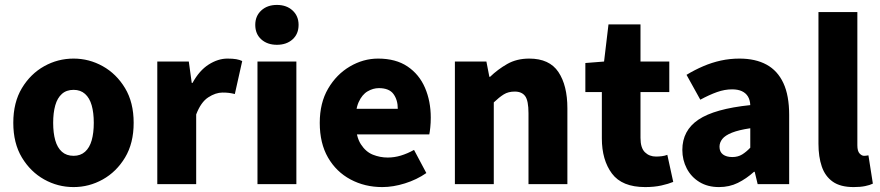

<svg xmlns="http://www.w3.org/2000/svg" viewBox="-20 -748 3574 780"><path d="M279 12Q215 12 159.5 -19Q104 -50 69 -108Q34 -166 34 -249Q34 -332 69 -390Q104 -448 159.5 -479Q215 -510 279 -510Q342 -510 397.5 -479Q453 -448 488 -390Q523 -332 523 -249Q523 -166 488 -108Q453 -50 397.5 -19Q342 12 279 12ZM279 -115Q307 -115 325.5 -131.5Q344 -148 352.5 -178Q361 -208 361 -249Q361 -290 352.5 -320Q344 -350 325.5 -366.5Q307 -383 279 -383Q250 -383 231.5 -366.5Q213 -350 204.5 -320Q196 -290 196 -249Q196 -208 204.5 -178Q213 -148 231.5 -131.5Q250 -115 279 -115Z M619 0V-498H747L759 -411H762Q790 -462 828 -486Q866 -510 904 -510Q926 -510 940 -507.5Q954 -505 964 -500L934 -366Q922 -369 911 -370.5Q900 -372 884 -372Q856 -372 826 -352.5Q796 -333 777 -283V0Z M1026 0V-498H1184V0ZM1105 -566Q1066 -566 1041.5 -588Q1017 -610 1017 -647Q1017 -683 1041.5 -705.5Q1066 -728 1105 -728Q1144 -728 1168.5 -705.5Q1193 -683 1193 -647Q1193 -610 1168.5 -588Q1144 -566 1105 -566Z M1533 12Q1462 12 1404 -19Q1346 -50 1312.5 -108Q1279 -166 1279 -249Q1279 -330 1313 -388Q1347 -446 1401.5 -478Q1456 -510 1516 -510Q1588 -510 1635.5 -478Q1683 -446 1706.5 -391.5Q1730 -337 1730 -270Q1730 -249 1728 -230Q1726 -211 1724 -202H1403L1401 -306H1596Q1596 -342 1578.5 -366Q1561 -390 1519 -390Q1496 -390 1473.5 -377Q1451 -364 1437 -333Q1423 -302 1425 -249Q1426 -193 1446 -162Q1466 -131 1495 -119.5Q1524 -108 1555 -108Q1582 -108 1608.5 -116Q1635 -124 1662 -139L1712 -45Q1673 -18 1625 -3Q1577 12 1533 12Z M1828 0V-498H1956L1968 -436H1971Q2002 -466 2040.5 -488Q2079 -510 2130 -510Q2212 -510 2248.5 -455.5Q2285 -401 2285 -308V0H2127V-288Q2127 -339 2113.5 -357.5Q2100 -376 2071 -376Q2045 -376 2026.5 -364.5Q2008 -353 1986 -332V0Z M2601 12Q2507 12 2466 -43Q2425 -98 2425 -186V-374H2358V-492L2434 -498L2452 -649H2582V-498H2699V-374H2582V-188Q2582 -147 2600 -129.5Q2618 -112 2645 -112Q2657 -112 2669 -113.5Q2681 -115 2691 -119L2715 -9Q2696 -1 2667 5.5Q2638 12 2601 12Z M2901 12Q2855 12 2821.5 -8.5Q2788 -29 2770 -63.5Q2752 -98 2752 -139Q2752 -218 2817.5 -262Q2883 -306 3028 -321Q3027 -342 3018.5 -356Q3010 -370 2994 -377.5Q2978 -385 2954 -385Q2924 -385 2893 -374Q2862 -363 2825 -343L2769 -444Q2802 -464 2837 -479Q2872 -494 2908.5 -502Q2945 -510 2984 -510Q3049 -510 3094 -485.5Q3139 -461 3162.5 -410.5Q3186 -360 3186 -281V0H3058L3046 -50H3043Q3012 -22 2977.5 -5Q2943 12 2901 12ZM2955 -110Q2978 -110 2995 -120.5Q3012 -131 3028 -148V-227Q2981 -220 2953.5 -209Q2926 -198 2914.5 -183.5Q2903 -169 2903 -152Q2903 -131 2917 -120.5Q2931 -110 2955 -110Z M3448 12Q3394 12 3363 -10Q3332 -32 3318.5 -71.5Q3305 -111 3305 -164V-699H3463V-158Q3463 -134 3472 -124.5Q3481 -115 3490 -115Q3495 -115 3498.5 -115.5Q3502 -116 3508 -117L3526 -2Q3514 4 3494.5 8Q3475 12 3448 12Z"/></svg>

Font: Mada ExtraBold
Style: Regular
Weight: 800
Designer: Khaled Hosny
Version: Version 1.5